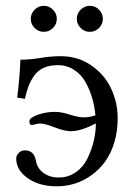

<svg xmlns="http://www.w3.org/2000/svg" viewBox="-20 -638 475 670"><path d="M313 -235.8Q310.1 -266.1 302 -294.7Q293.9 -323.2 279.1 -350.3Q264.2 -377.4 239 -394Q213.9 -410.6 182.1 -410.6Q153.3 -410.6 132.6 -401.4Q111.8 -392.1 99.1 -373.8Q86.4 -355.5 79.6 -337.4Q72.8 -319.3 66.9 -293L40 -297.4Q47.9 -356.9 51.3 -429.7Q85.9 -429.7 121.1 -435.8Q156.2 -441.9 192.4 -441.9Q251.5 -441.9 297.6 -410.4Q343.8 -378.9 367.2 -330.1Q390.6 -281.2 390.6 -225.1Q390.6 -179.2 378.7 -140.1Q366.7 -101.1 346.4 -73.5Q326.2 -45.9 298.8 -26.4Q271.5 -6.8 241 2.7Q210.4 12.2 178.2 12.2Q117.2 12.2 76.9 -16.1Q36.6 -44.4 36.6 -84.5Q36.6 -95.2 45.2 -104.2Q53.7 -113.3 66.9 -113.3Q99.1 -113.3 105.5 -76.2Q109.9 -50.8 131.6 -34.7Q153.3 -18.6 184.6 -18.6Q218.3 -18.6 244.4 -36.9Q270.5 -55.2 284.9 -84.5Q299.3 -113.8 306.9 -145.3Q314.5 -176.8 314.5 -207.5Q263.2 -180.2 227.5 -180.2Q204.6 -180.2 170.7 -193.6Q136.7 -207 120.1 -207Q113.3 -207 103.3 -204.3Q93.3 -201.7 90.3 -201.7Q82.5 -201.7 82.5 -215.3Q82.5 -226.6 110.8 -237.1Q139.2 -247.6 171.4 -247.6Q194.3 -247.6 223.6 -238Q252.9 -228.5 271.5 -228.5Q293.5 -228.5 313 -235.8ZM261.5 -540.3Q248 -553.7 248 -572.3Q248 -590.8 261.5 -604.2Q274.9 -617.7 293.5 -617.7Q312 -617.7 325.4 -604.2Q338.9 -590.8 338.9 -572.3Q338.9 -553.7 325.4 -540.3Q312 -526.9 293.5 -526.9Q274.9 -526.9 261.5 -540.3ZM100.8 -540.3Q87.4 -553.7 87.4 -572.3Q87.4 -590.8 100.8 -604.2Q114.3 -617.7 132.8 -617.7Q151.4 -617.7 164.8 -604.2Q178.2 -590.8 178.2 -572.3Q178.2 -553.7 164.8 -540.3Q151.4 -526.9 132.8 -526.9Q114.3 -526.9 100.8 -540.3Z"/></svg>

Font: Libertinage
Style: f
Weight: 400
Designer: OSP
Foundry: OSP
Version: Version 1.0; 2008; OFL relea